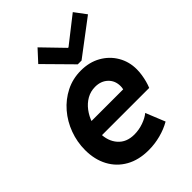

<svg xmlns="http://www.w3.org/2000/svg" viewBox="-225 -878 991 991"><g transform="rotate(-45 270.5 -382.5)"><path d="M265.6 7.8Q193.4 7.8 141.4 -21.5Q89.4 -50.8 61.3 -103.3Q33.2 -155.8 33.2 -224.6Q33.2 -283.7 53.5 -338.6Q73.7 -393.6 110.8 -436.8Q147.9 -480 198.2 -505.4Q248.5 -530.8 308.1 -530.8Q369.6 -530.8 416.7 -504.2Q463.9 -477.5 490.5 -432.1Q517.1 -386.7 517.1 -331.1Q517.1 -311.5 513.9 -291Q510.7 -270.5 505.6 -251.7Q500.5 -232.9 494.1 -217.8H127.9L145 -307.6H394Q395.5 -313.5 396 -319.1Q396.5 -324.7 396.5 -329.1Q396.5 -369.1 369.6 -394.3Q342.8 -419.4 300.8 -419.4Q267.6 -419.4 239.7 -403.6Q211.9 -387.7 191.7 -360.8Q171.4 -334 160.2 -300.5Q148.9 -267.1 148.9 -232.4Q148.9 -174.8 180.9 -138.2Q212.9 -101.6 270 -101.6Q303.7 -101.6 336.2 -113Q368.7 -124.5 388.2 -141.1L431.2 -35.2Q395.5 -14.6 352.5 -3.4Q309.6 7.8 265.6 7.8ZM319.6 -564.6 176.3 -709.9 234.7 -773.4 343.9 -660.5H347.8L491.9 -773.4L539.4 -709.9L347.1 -564.6Z"/></g></svg>

Font: Reddit Sans
Style: Italic
Weight: 400
Italic angle: -11.25°
Designer: Stephen Hutchings
Version: Version 1.013